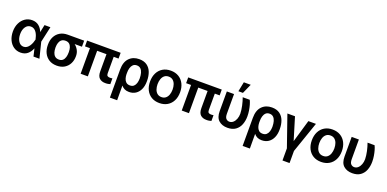

<svg xmlns="http://www.w3.org/2000/svg" viewBox="-3 -1860 6333 3141"><g transform="rotate(20 3163.0 -289.0)"><path d="M257.3 11.7Q188.5 11.2 136.2 -25.4Q84 -62 54.4 -125.7Q24.9 -189.5 24.4 -272.5Q24.9 -355.5 55.9 -418.5Q86.9 -481.4 140.1 -517.1Q193.4 -552.7 260.3 -552.7Q329.6 -552.7 376.2 -515.4Q422.9 -478 446.3 -417.5H448.7L475.6 -545.9H578.1L517.6 -272.9L585.4 0H481.9L451.7 -128.9H449.2Q425.8 -67.9 378.7 -28.1Q331.5 11.7 257.3 11.7ZM150.9 -272.9Q150.9 -196.3 184.3 -146Q217.8 -95.7 272.5 -95.7Q304.2 -95.7 328.9 -113Q353.5 -130.4 371.6 -157.5Q389.6 -184.6 400.9 -215.1Q412.1 -245.6 418 -271.5V-272.9V-274.4Q412.6 -300.8 402.6 -330.8Q392.6 -360.8 376 -387.2Q359.4 -413.6 335 -430.4Q310.5 -447.3 276.9 -447.3Q219.2 -447.3 185.1 -398.4Q150.9 -349.6 150.9 -272.9Z M637.2 -258.8V-269.5Q637.2 -343.3 666.5 -401.6Q695.8 -460 751.7 -494.1Q807.6 -528.3 887.2 -528.3H1171.9V-422.9H1044.4Q1083 -393.1 1107.9 -347.9Q1132.8 -302.7 1132.8 -249V-238.3Q1132.8 -170.4 1104.2 -114Q1075.7 -57.6 1021 -23.9Q966.3 9.8 888.7 9.8Q808.6 9.8 752.4 -25.6Q696.3 -61 666.7 -121.6Q637.2 -182.1 637.2 -258.8ZM769.5 -269.5V-258.8Q770 -213.9 781.5 -177Q793 -140.1 819.1 -117.9Q845.2 -95.7 888.7 -95.7Q929.2 -95.7 953.6 -117.9Q978 -140.1 989 -177Q1000 -213.9 1000 -258.8V-269.5Q1000 -311 989 -345.9Q978 -380.9 953.4 -401.9Q928.7 -422.9 887.2 -422.9Q844.7 -422.9 818.8 -401.9Q793 -380.9 781.5 -345.9Q770 -311 769.5 -269.5Z M1800.8 -545.9V-445.3H1716.3V-158.7Q1716.3 -124.5 1732.4 -113.5Q1748.5 -102.5 1774.9 -102.5Q1787.1 -102.5 1798.3 -104Q1809.6 -105.5 1817.4 -106.4V-6.3Q1801.3 -1.5 1780.3 2.7Q1759.3 6.8 1733.4 6.3Q1668.9 6.8 1629.9 -28.6Q1590.8 -64 1590.8 -147V-445.3H1428.2V0H1302.7V-445.3H1216.8V-545.9Z M1886.2 203.1V-285.6Q1886.2 -417 1951.9 -484.9Q2017.6 -552.7 2124 -552.7Q2208 -552.7 2261 -514.4Q2314 -476.1 2338.9 -410.4Q2363.8 -344.7 2363.8 -262.7V-252.9Q2363.8 -174.8 2337.6 -115.7Q2311.5 -56.6 2262.7 -23.4Q2213.9 9.8 2146 9.8Q2100.1 9.8 2067.4 -6.3Q2034.7 -22.5 2011.2 -51.8L2012.2 203.1ZM2010.7 -276.4V-242.2Q2011.7 -209.5 2022 -175.5Q2032.2 -141.6 2056.6 -118.7Q2081.1 -95.7 2124 -95.7Q2166 -95.7 2190.7 -118.4Q2215.3 -141.1 2226.1 -177Q2236.8 -212.9 2237.3 -252.9V-262.7Q2236.8 -312.5 2225.3 -353.5Q2213.9 -394.5 2188.5 -418.9Q2163.1 -443.4 2121.6 -443.4Q2081.1 -443.4 2056.6 -419.7Q2032.2 -396 2021.2 -357.9Q2010.3 -319.8 2010.7 -276.4Z M2674.3 10.7Q2594.2 10.7 2535.6 -24.4Q2477.1 -59.6 2445.1 -122.8Q2413.1 -186 2413.1 -270.5Q2413.1 -355 2445.1 -418.5Q2477.1 -481.9 2535.6 -517.3Q2594.2 -552.7 2674.3 -552.7Q2753.9 -552.7 2812.7 -517.3Q2871.6 -481.9 2903.8 -418.5Q2936 -355 2936 -270.5Q2936 -186 2903.8 -122.8Q2871.6 -59.6 2812.7 -24.4Q2753.9 10.7 2674.3 10.7ZM2674.3 -92.8Q2718.3 -92.8 2747.3 -116.5Q2776.4 -140.1 2790.8 -180.7Q2805.2 -221.2 2805.2 -270.5Q2805.2 -320.8 2790.8 -361.3Q2776.4 -401.9 2747.3 -425.5Q2718.3 -449.2 2674.3 -449.2Q2630.4 -449.2 2601.3 -425.5Q2572.3 -401.9 2557.9 -361.3Q2543.5 -320.8 2543.5 -270.5Q2543.5 -221.2 2557.9 -180.7Q2572.3 -140.1 2601.3 -116.5Q2630.4 -92.8 2674.3 -92.8Z M3561 -545.9V-445.3H3476.6V-158.7Q3476.6 -124.5 3492.7 -113.5Q3508.8 -102.5 3535.2 -102.5Q3547.4 -102.5 3558.6 -104Q3569.8 -105.5 3577.6 -106.4V-6.3Q3561.5 -1.5 3540.5 2.7Q3519.5 6.8 3493.7 6.3Q3429.2 6.8 3390.1 -28.6Q3351.1 -64 3351.1 -147V-445.3H3188.5V0H3063V-445.3H2977.1V-545.9Z M3649.4 -545.9H3774.9V-204.6Q3774.9 -142.6 3799.1 -118.7Q3823.2 -94.7 3855 -94.7Q3893.1 -94.7 3921.4 -120.4Q3949.7 -146 3965.3 -187.7Q3981 -229.5 3981 -277.3Q3979.5 -340.8 3963.9 -412.8Q3948.2 -484.9 3925.8 -545.9H4048.3Q4063.5 -516.1 4076.2 -472.2Q4088.9 -428.2 4096.9 -377.9Q4105 -327.6 4105 -277.3Q4105 -198.7 4079.6 -133.5Q4054.2 -68.4 4000 -29.3Q3945.8 9.8 3858.9 9.8Q3764.6 9.8 3706.8 -42Q3648.9 -93.8 3649.4 -206.1ZM3825.7 -613.8 3859.4 -781.7H3979.5L3904.8 -613.8Z M4196.8 203.1V-285.6Q4196.8 -417 4262.5 -484.9Q4328.1 -552.7 4434.6 -552.7Q4518.6 -552.7 4571.5 -514.4Q4624.5 -476.1 4649.4 -410.4Q4674.3 -344.7 4674.3 -262.7V-252.9Q4674.3 -174.8 4648.2 -115.7Q4622.1 -56.6 4573.2 -23.4Q4524.4 9.8 4456.5 9.8Q4410.6 9.8 4377.9 -6.3Q4345.2 -22.5 4321.8 -51.8L4322.8 203.1ZM4321.3 -276.4V-242.2Q4322.3 -209.5 4332.5 -175.5Q4342.8 -141.6 4367.2 -118.7Q4391.6 -95.7 4434.6 -95.7Q4476.6 -95.7 4501.2 -118.4Q4525.9 -141.1 4536.6 -177Q4547.4 -212.9 4547.9 -252.9V-262.7Q4547.4 -312.5 4535.9 -353.5Q4524.4 -394.5 4499 -418.9Q4473.6 -443.4 4432.1 -443.4Q4391.6 -443.4 4367.2 -419.7Q4342.8 -396 4331.8 -357.9Q4320.8 -319.8 4321.3 -276.4Z M4703.6 -545.9H4835.9L4954.6 -155.8L5068.8 -545.9H5200.7L5014.2 -6.8V204.1H4891.1V-6.8Z M5490.2 10.7Q5410.2 10.7 5351.6 -24.4Q5293 -59.6 5261 -122.8Q5229 -186 5229 -270.5Q5229 -355 5261 -418.5Q5293 -481.9 5351.6 -517.3Q5410.2 -552.7 5490.2 -552.7Q5569.8 -552.7 5628.7 -517.3Q5687.5 -481.9 5719.7 -418.5Q5752 -355 5752 -270.5Q5752 -186 5719.7 -122.8Q5687.5 -59.6 5628.7 -24.4Q5569.8 10.7 5490.2 10.7ZM5490.2 -92.8Q5534.2 -92.8 5563.2 -116.5Q5592.3 -140.1 5606.7 -180.7Q5621.1 -221.2 5621.1 -270.5Q5621.1 -320.8 5606.7 -361.3Q5592.3 -401.9 5563.2 -425.5Q5534.2 -449.2 5490.2 -449.2Q5446.3 -449.2 5417.2 -425.5Q5388.2 -401.9 5373.8 -361.3Q5359.4 -320.8 5359.4 -270.5Q5359.4 -221.2 5373.8 -180.7Q5388.2 -140.1 5417.2 -116.5Q5446.3 -92.8 5490.2 -92.8Z M5822.8 -545.9H5948.2V-204.6Q5948.2 -142.6 5972.4 -118.7Q5996.6 -94.7 6028.3 -94.7Q6066.4 -94.7 6094.7 -120.4Q6123 -146 6138.7 -187.7Q6154.3 -229.5 6154.3 -277.3Q6152.8 -340.8 6137.2 -412.8Q6121.6 -484.9 6099.1 -545.9H6221.7Q6236.8 -516.1 6249.5 -472.2Q6262.2 -428.2 6270.3 -377.9Q6278.3 -327.6 6278.3 -277.3Q6278.3 -198.7 6252.9 -133.5Q6227.5 -68.4 6173.3 -29.3Q6119.1 9.8 6032.2 9.8Q5938 9.8 5880.1 -42Q5822.3 -93.8 5822.8 -206.1Z"/></g></svg>

Font: Inter Tight SemiBold
Style: Regular
Weight: 600
Designer: Rasmus Andersson
Foundry: rsms
Version: Version 3.004; ttfautohint (v1.8.4.7-5d5b)